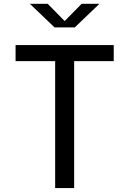

<svg xmlns="http://www.w3.org/2000/svg" viewBox="-20 -960 660 980"><path d="M358.5 0V-648H560.5V-730H59.5V-648H261.5V0ZM132.5 -940.5H223.5L310 -852.5L396.5 -940.5H487.5L361.5 -820H258.5Z"/></svg>

Font: Monaspace Neon
Style: Regular
Weight: 400
Designer: Riley Cran & the Lettermatic Team
Foundry: Lettermatic
Version: Version 1.200 (Monaspace Neon)